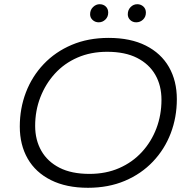

<svg xmlns="http://www.w3.org/2000/svg" viewBox="-20 -886 900 912"><path d="M398 6Q295 6 222 -30.5Q149 -67 111.5 -132.5Q74 -198 74 -285Q74 -371 103 -447Q132 -523 187.5 -581.5Q243 -640 321 -673Q399 -706 496 -706Q600 -706 672.5 -669.5Q745 -633 782.5 -567.5Q820 -502 820 -415Q820 -329 791 -253Q762 -177 706.5 -118.5Q651 -60 573 -27Q495 6 398 6ZM405 -60Q483 -60 546 -87.5Q609 -115 654 -164Q699 -213 723 -276.5Q747 -340 747 -412Q747 -480 717.5 -531Q688 -582 631 -611Q574 -640 489 -640Q411 -640 348 -612.5Q285 -585 240.5 -536Q196 -487 171.5 -423.5Q147 -360 147 -288Q147 -221 176.5 -169.5Q206 -118 263 -89Q320 -60 405 -60ZM627 -780Q610 -780 598.5 -791Q587 -802 587 -818Q587 -839 600.5 -852.5Q614 -866 632 -866Q649 -866 661 -855Q673 -844 673 -826Q673 -806 659.5 -793Q646 -780 627 -780ZM449 -780Q432 -780 420 -791Q408 -802 408 -818Q408 -839 422 -852.5Q436 -866 453 -866Q471 -866 482.5 -855Q494 -844 494 -826Q494 -806 480.5 -793Q467 -780 449 -780Z"/></svg>

Font: MOST Montserrat
Style: Italic
Weight: 400
Italic angle: -11.3°
Designer: Julieta Ulanovsky
Foundry: Julieta Ulanovsky
Version: Version 8.000;March 11, 2024;FontCreator 15.0.0.2926 64-bit